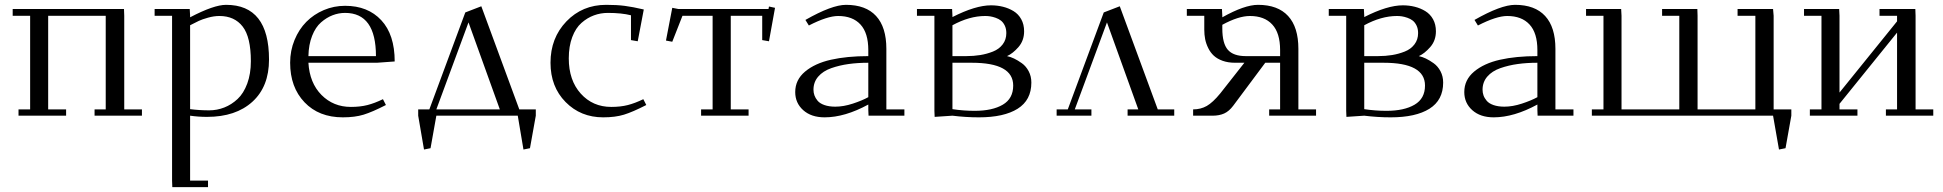

<svg xmlns="http://www.w3.org/2000/svg" viewBox="-20 -476 7995 790"><path d="M32.2 -411.1V-439H490.2L491.2 -411.1V-25.9H564V0H369.1V-25.9H415V-411.1H178.2V-25.9H252V0H56.2V-25.9H104V-411.1Z M616.2 -411.1V-439H760.7L762.2 -411.1V-404.8Q859.9 -456.1 910.2 -456.1Q1086.9 -456.1 1086.9 -231Q1086.9 -119.6 1018.6 -57.4Q950.2 4.9 832 4.9Q795.9 4.9 762.2 0V267.1H835.9V293.9H689L688 267.1V-411.1ZM762.2 -26.9Q800.8 -22 840.8 -22Q873 -22 902.8 -33.7Q932.6 -45.4 957.5 -68.6Q982.4 -91.8 997.3 -132.1Q1012.2 -172.4 1012.2 -224.1Q1012.2 -323.2 978.5 -366.7Q944.8 -410.2 882.8 -410.2Q860.4 -410.2 835.9 -403.3Q811.5 -396.5 798.1 -390.1Q784.7 -383.8 762.2 -372.1Z M1173.8 -217.8Q1173.8 -267.6 1191.9 -311.5Q1210 -355.5 1240.5 -386.2Q1271 -417 1312.5 -434.6Q1354 -452.1 1399.9 -452.1Q1493.7 -452.1 1548.8 -392.8Q1604 -333.5 1604 -223.1L1530.8 -217.8H1249Q1253.9 -134.8 1302.7 -85.4Q1351.6 -36.1 1423.8 -36.1Q1461.9 -36.1 1491.7 -43.7Q1521.5 -51.3 1555.7 -67.9L1567.9 -43.9Q1511.7 -15.1 1476.1 -4.2Q1440.4 6.8 1390.6 6.8Q1292 6.8 1232.9 -55.2Q1173.8 -117.2 1173.8 -217.8ZM1249 -245.1H1526.9Q1526.9 -422.9 1399.9 -422.9Q1373.5 -422.9 1348.6 -413.3Q1323.7 -403.8 1301 -384Q1278.3 -364.3 1264.2 -328.4Q1250 -292.5 1249 -245.1Z M1700.7 0V-25.9H1746.6L1894.5 -424.8L1960.4 -450.2L2116.7 -25.9H2184.6V0L2160.6 133.8L2133.8 139.2L2110.4 0H1775.4L1751.5 133.8L1724.6 139.2ZM1775.4 -25.9H2036.6L1907.7 -383.8Z M2245.1 -217.8Q2245.1 -319.8 2310.5 -387.9Q2376 -456.1 2474.1 -456.1Q2518.1 -456.1 2550.3 -451.9Q2582.5 -447.8 2628.9 -437L2604 -306.2L2576.2 -311V-413.1Q2537.6 -422.9 2481 -422.9Q2451.2 -422.9 2423.8 -412.8Q2396.5 -402.8 2372.6 -381.8Q2348.6 -360.8 2334.5 -323.2Q2320.3 -285.6 2320.3 -235.8Q2320.3 -145.5 2369.6 -90.8Q2418.9 -36.1 2495.1 -36.1Q2533.2 -36.1 2563 -43.7Q2592.8 -51.3 2627 -67.9L2639.2 -43.9Q2583 -15.1 2547.4 -4.2Q2511.7 6.8 2461.9 6.8Q2369.1 6.8 2307.1 -56.2Q2245.1 -119.1 2245.1 -217.8Z M2720.2 -309.1 2746.1 -443.8 2771 -439H3142.1L3144 -449.2L3168.9 -443.8L3144 -306.2L3116.2 -311V-411.1H2986.8V-25.9H3060.1V0H2864.7V-25.9H2912.1V-411.1H2788.1L2746.1 -304.2Z M3252 -97.2Q3252 -147.5 3292.5 -181.4Q3333 -215.3 3398.9 -230.2Q3464.8 -245.1 3552.7 -245.1V-270Q3552.7 -340.3 3520.5 -375.2Q3488.3 -410.2 3428.7 -410.2Q3384.3 -410.2 3308.1 -371.1L3293.9 -394Q3402.8 -456.1 3460.9 -456.1Q3542.5 -456.1 3584.7 -410.2Q3627 -364.3 3627 -274.9V-25.9H3701.2V0H3553.7L3552.7 -23.9V-45.9Q3456.1 6.8 3373 6.8Q3317.9 6.8 3284.9 -22.7Q3252 -52.2 3252 -97.2ZM3327.1 -106.9Q3327.1 -94.7 3331.1 -83.5Q3335 -72.3 3344.2 -61.3Q3353.5 -50.3 3372.3 -43.7Q3391.1 -37.1 3417 -37.1Q3450.7 -37.1 3488.8 -49.6Q3526.9 -62 3552.7 -76.2V-217.8Q3509.3 -217.8 3471.9 -212.6Q3434.6 -207.5 3400.4 -195.6Q3366.2 -183.6 3346.7 -160.9Q3327.1 -138.2 3327.1 -106.9Z M3752.9 -411.1V-439H3897.5L3898.9 -411.1V-405.8Q3993.7 -454.1 4057.6 -454.1Q4083.5 -454.1 4106.9 -448.2Q4130.4 -442.4 4150.4 -430.2Q4170.4 -418 4182.1 -396.7Q4193.8 -375.5 4193.8 -347.2Q4193.8 -309.1 4170.7 -282.5Q4147.5 -255.9 4123.5 -245.1Q4137.7 -242.2 4152.6 -235.1Q4167.5 -228 4184.6 -215.8Q4201.7 -203.6 4212.6 -182.9Q4223.6 -162.1 4223.6 -136.2Q4223.6 -64 4167.2 -28.6Q4110.8 6.8 4007.8 6.8Q3953.6 6.8 3898.9 0L3825.7 4.9L3824.7 -20V-411.1ZM3898.9 -26.9Q3943.8 -20 3990.7 -20Q4063 -20 4106 -45.2Q4148.9 -70.3 4148.9 -124Q4148.9 -217.8 3978.5 -217.8H3898.9ZM3898.9 -245.1H3955.6Q3986.3 -245.1 4013.4 -249.5Q4040.5 -253.9 4065.7 -263.9Q4090.8 -273.9 4105.7 -293.5Q4120.6 -313 4120.6 -339.8Q4120.6 -357.4 4114.3 -370.6Q4107.9 -383.8 4098.6 -391.1Q4089.4 -398.4 4076.7 -402.8Q4064 -407.2 4054 -408.7Q4043.9 -410.2 4033.7 -410.2Q3968.8 -410.2 3898.9 -372.1Z M4327.6 0V-25.9H4373.5L4521.5 -424.8L4587.4 -450.2L4743.7 -25.9H4811.5V0H4619.6V-25.9H4663.6L4534.7 -383.8L4402.3 -25.9H4470.7V0Z M4863.3 -411.1V-439H5007.8L5009.3 -411.1V-404.8Q5100.6 -456.1 5156.2 -456.1Q5237.8 -456.1 5280 -410.2Q5322.3 -364.3 5322.3 -274.9V-25.9H5395V0H5202.1V-25.9H5247.1V-217.8H5186L5054.2 -41Q5037.1 -18.1 5016.8 -9Q4996.6 0 4969.2 0H4889.2V-25.9Q4920.4 -25.9 4945.3 -40Q4970.2 -54.2 5001 -91.8L5100.1 -217.8H5062Q5033.2 -217.8 5010.7 -225.8Q4988.3 -233.9 4974.4 -246.8Q4960.4 -259.8 4951.4 -278.1Q4942.4 -296.4 4938.7 -314.9Q4935.1 -333.5 4935.1 -354V-411.1ZM5009.3 -358.9Q5009.3 -297.4 5032 -271.2Q5054.7 -245.1 5106 -245.1H5247.1V-270Q5247.1 -340.3 5214.8 -375.2Q5182.6 -410.2 5123 -410.2Q5075.7 -410.2 5009.3 -374Z M5447.3 -411.1V-439H5591.8L5593.3 -411.1V-405.8Q5688 -454.1 5752 -454.1Q5777.8 -454.1 5801.3 -448.2Q5824.7 -442.4 5844.7 -430.2Q5864.7 -418 5876.5 -396.7Q5888.2 -375.5 5888.2 -347.2Q5888.2 -309.1 5865 -282.5Q5841.8 -255.9 5817.9 -245.1Q5832 -242.2 5846.9 -235.1Q5861.8 -228 5878.9 -215.8Q5896 -203.6 5907 -182.9Q5918 -162.1 5918 -136.2Q5918 -64 5861.6 -28.6Q5805.2 6.8 5702.1 6.8Q5647.9 6.8 5593.3 0L5520 4.9L5519 -20V-411.1ZM5593.3 -26.9Q5638.2 -20 5685.1 -20Q5757.3 -20 5800.3 -45.2Q5843.3 -70.3 5843.3 -124Q5843.3 -217.8 5672.9 -217.8H5593.3ZM5593.3 -245.1H5649.9Q5680.7 -245.1 5707.8 -249.5Q5734.9 -253.9 5760 -263.9Q5785.2 -273.9 5800 -293.5Q5814.9 -313 5814.9 -339.8Q5814.9 -357.4 5808.6 -370.6Q5802.2 -383.8 5793 -391.1Q5783.7 -398.4 5771 -402.8Q5758.3 -407.2 5748.3 -408.7Q5738.3 -410.2 5728 -410.2Q5663.1 -410.2 5593.3 -372.1Z M6004.9 -97.2Q6004.9 -147.5 6045.4 -181.4Q6085.9 -215.3 6151.9 -230.2Q6217.8 -245.1 6305.7 -245.1V-270Q6305.7 -340.3 6273.4 -375.2Q6241.2 -410.2 6181.6 -410.2Q6137.2 -410.2 6061 -371.1L6046.9 -394Q6155.8 -456.1 6213.9 -456.1Q6295.4 -456.1 6337.6 -410.2Q6379.9 -364.3 6379.9 -274.9V-25.9H6454.1V0H6306.6L6305.7 -23.9V-45.9Q6209 6.8 6126 6.8Q6070.8 6.8 6037.8 -22.7Q6004.9 -52.2 6004.9 -97.2ZM6080.1 -106.9Q6080.1 -94.7 6084 -83.5Q6087.9 -72.3 6097.2 -61.3Q6106.4 -50.3 6125.2 -43.7Q6144 -37.1 6169.9 -37.1Q6203.6 -37.1 6241.7 -49.6Q6279.8 -62 6305.7 -76.2V-217.8Q6262.2 -217.8 6224.9 -212.6Q6187.5 -207.5 6153.3 -195.6Q6119.1 -183.6 6099.6 -160.9Q6080.1 -138.2 6080.1 -106.9Z M6505.9 -411.1V-439H6650.4L6651.9 -411.1V-25.9H6889.6V-411.1H6818.8V-439H6963.9L6964.8 -411.1V-25.9H7202.6V-411.1H7129.4V-439H7275.4L7277.8 -411.1V-25.9H7350.6V0L7326.7 133.8L7299.8 139.2L7275.4 0H6529.8V-25.9H6577.6V-411.1Z M7402.8 -411.1V-439H7547.4L7548.8 -411.1V-95.2L7785.6 -388.2V-411.1H7713.4V-439H7860.8L7861.8 -411.1V-25.9H7934.6V0H7739.7V-25.9H7785.6V-341.8L7548.8 -48.8V-25.9H7622.6V0H7426.8V-25.9H7474.6V-411.1Z"/></svg>

Font: Dehuti
Style: Book
Weight: 400
Version: Version 1.2